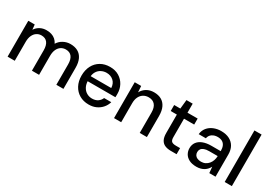

<svg xmlns="http://www.w3.org/2000/svg" viewBox="9 -1516 3252 2323"><g transform="rotate(30 1634.5 -354.0)"><path d="M68 0V-501H158L165 -431Q189 -470 229 -491.5Q269 -513 319 -513Q357 -513 388.5 -503Q420 -493 444 -472Q468 -451 483 -420Q510 -464 555.5 -488.5Q601 -513 653 -513Q714 -513 757.5 -489Q801 -465 824.5 -416Q848 -367 848 -294V0H749V-284Q749 -355 720.5 -391.5Q692 -428 637 -428Q600 -428 570.5 -409Q541 -390 524.5 -353.5Q508 -317 508 -265V0H408V-284Q408 -355 379.5 -391.5Q351 -428 296 -428Q260 -428 231 -409Q202 -390 185 -353.5Q168 -317 168 -265V0Z M1205 12Q1132 12 1076 -20.5Q1020 -53 988.5 -112Q957 -171 957 -249Q957 -328 988 -387.5Q1019 -447 1075.5 -480Q1132 -513 1206 -513Q1280 -513 1333 -480.5Q1386 -448 1415 -394Q1444 -340 1444 -274Q1444 -264 1444 -252.5Q1444 -241 1443 -227H1030V-298H1344Q1341 -360 1302 -395Q1263 -430 1205 -430Q1165 -430 1130.5 -412Q1096 -394 1075.5 -358.5Q1055 -323 1055 -270V-241Q1055 -186 1075.5 -148Q1096 -110 1130 -90.5Q1164 -71 1204 -71Q1252 -71 1283.5 -92.5Q1315 -114 1330 -150H1430Q1417 -104 1386 -67.5Q1355 -31 1309.5 -9.5Q1264 12 1205 12Z M1555 0V-501H1645L1651 -415Q1675 -461 1719 -487Q1763 -513 1821 -513Q1881 -513 1924 -489Q1967 -465 1990.5 -416.5Q2014 -368 2014 -295V0H1914V-284Q1914 -355 1883 -391.5Q1852 -428 1794 -428Q1754 -428 1722.5 -409Q1691 -390 1673 -354Q1655 -318 1655 -265V0Z M2348 0Q2300 0 2265 -15Q2230 -30 2211 -65Q2192 -100 2192 -160V-417H2106V-501H2192L2205 -627H2292V-501H2434V-417H2292V-159Q2292 -116 2310 -100.5Q2328 -85 2372 -85H2429V0Z M2711 12Q2649 12 2608 -9Q2567 -30 2547 -65Q2527 -100 2527 -142Q2527 -191 2552.5 -226Q2578 -261 2626.5 -280Q2675 -299 2742 -299H2873Q2873 -343 2860 -372Q2847 -401 2821 -415.5Q2795 -430 2757 -430Q2712 -430 2679.5 -408Q2647 -386 2639 -344H2539Q2545 -398 2575.5 -435.5Q2606 -473 2654 -493Q2702 -513 2757 -513Q2827 -513 2875 -488Q2923 -463 2948 -418Q2973 -373 2973 -310V0H2886L2878 -85Q2868 -65 2852.5 -47Q2837 -29 2816.5 -16Q2796 -3 2769.5 4.5Q2743 12 2711 12ZM2730 -69Q2762 -69 2788 -82Q2814 -95 2832.5 -117.5Q2851 -140 2860.5 -168Q2870 -196 2871 -227V-229H2752Q2709 -229 2682.5 -218.5Q2656 -208 2644 -190Q2632 -172 2632 -148Q2632 -124 2643.5 -106Q2655 -88 2677 -78.5Q2699 -69 2730 -69Z M3101 0V-720H3201V0Z"/></g></svg>

Font: DM Sans 17pt Medium
Style: Regular
Weight: 500
Version: Version 4.004;gftools[0.9.30]